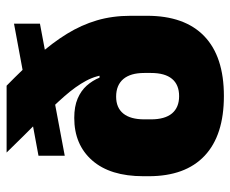

<svg xmlns="http://www.w3.org/2000/svg" viewBox="-79 -621 714 596"><g transform="rotate(-90 278.0 -323.0)"><path d="M278 15Q156 15 92.5 -44.8Q29 -104.5 29 -218.5V-235Q29 -338 78 -393.8Q127 -449.5 210 -449.5Q245.5 -449.5 270 -439Q294.5 -428.5 310.2 -410.8Q326 -393 335 -371H389.5L349.5 -232Q349.5 -253.5 344.8 -269.8Q340 -286 330.8 -297Q321.5 -308 307.8 -313.8Q294 -319.5 276 -319.5Q241.5 -319.5 223.5 -297.2Q205.5 -275 205.5 -232V-211.5Q205.5 -168 224 -146Q242.5 -124 277.5 -124Q313 -124 331.2 -146Q349.5 -168 349.5 -211.5Q349.5 -226.5 349.5 -248.2Q349.5 -270 349.5 -293Q348.5 -306 347 -319.5Q345.5 -333 344.5 -346Q342.5 -380.5 325.2 -412.8Q308 -445 277 -480.2Q246 -515.5 202 -559Q158 -602.5 102.5 -659.5H310Q362.5 -608 403 -562.5Q443.5 -517 471 -472.2Q498.5 -427.5 512.8 -379.2Q527 -331 527 -274V-223.5Q527 -107 463.8 -46Q400.5 15 278 15ZM92.5 -479V-560.5L502.5 -636.5V-556Z"/></g></svg>

Font: Anek Bangla ExtraBold
Style: Regular
Weight: 800
Designer: Sulekha Rajkumar (Bangla), Yesha Goshar (Latin)
Foundry: Ek Type
Version: Version 1.003